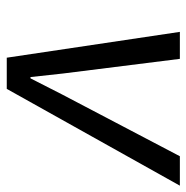

<svg xmlns="http://www.w3.org/2000/svg" viewBox="-12 -554 565 582"><g transform="rotate(90 271.0 -262.5)"><path d="M154.4 0 76.1 -524.7H157.9L202.3 -170.7L213.1 -71.9H217L265.3 -166.7L453.1 -524.7H542.3L248.9 0Z"/></g></svg>

Font: Mona Sans ExtraLight
Style: Italic
Weight: 200
Italic angle: -11.6951°
Designer: Deni Anggara
Foundry: GitHub
Version: Version 2.000